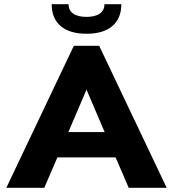

<svg xmlns="http://www.w3.org/2000/svg" viewBox="-20 -890 820 910"><path d="M590 0 528 -144H252L190 0H10L330 -673H450L770 0ZM476 -264 390 -465 304 -264ZM390 -730Q310 -730 267.5 -766.5Q225 -803 225 -870H305Q305 -841 327 -825.5Q349 -810 390 -810Q431 -810 453 -825.5Q475 -841 475 -870H555Q555 -803 512.5 -766.5Q470 -730 390 -730Z"/></svg>

Font: Madhuban Bold
Style: Regular
Weight: 700
Designer: jaikishan Patel
Foundry: MagicType
Version: Version 1.000